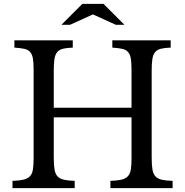

<svg xmlns="http://www.w3.org/2000/svg" viewBox="-20 -980 965 1000"><path d="M770 -159Q770 -121 774 -97.5Q778 -74 789.5 -61.5Q801 -49 822.5 -44Q844 -39 879 -38V0H555V-38Q590 -39 611.5 -44Q633 -49 645 -61Q657 -73 661 -95Q665 -117 665 -152V-369H260V-159Q260 -121 264 -97.5Q268 -74 279.5 -61.5Q291 -49 312.5 -44Q334 -39 369 -38V0H45V-38Q80 -39 101.5 -44Q123 -49 135 -61Q147 -73 151 -95Q155 -117 155 -152V-618Q155 -653 151.5 -674.5Q148 -696 137.5 -708.5Q127 -721 107 -725.5Q87 -730 55 -732V-770H359V-732Q327 -731 307.5 -726Q288 -721 277.5 -708Q267 -695 263.5 -672Q260 -649 260 -611V-419H665V-618Q665 -653 661.5 -674.5Q658 -696 647.5 -708.5Q637 -721 617 -725.5Q597 -730 565 -732V-770H869V-732Q837 -731 817.5 -726Q798 -721 787.5 -708Q777 -695 773.5 -672Q770 -649 770 -611ZM519 -960 628 -851H583L464 -905L345 -851H300L409 -960Z"/></svg>

Font: Libre Baskerville
Style: Regular
Weight: 400
Designer: Pablo Impallari, Rodrigo Fuenzalida
Foundry: Pablo Impallari, Rodrigo Fuenzalida
Version: Version 1.000; ttfautohint (v0.93) -l 8 -r 50 -G 200 -x 14 -